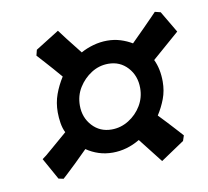

<svg xmlns="http://www.w3.org/2000/svg" viewBox="-56 -626 580 535"><g transform="rotate(-10 234.5 -358.0)"><path d="M99 -336Q99 -363 107.5 -386.5Q116 -410 130 -432Q107 -459 87.5 -480.5Q68 -502 68 -502L72 -518L139 -560Q143 -554 159 -533.5Q175 -513 194 -489Q210 -498 229.5 -503.5Q249 -509 269 -509Q289 -509 306.5 -503.5Q324 -498 339 -489Q358 -508 375 -525Q392 -542 403 -553.5Q414 -565 414 -565L430 -561L466 -500L389 -433Q402 -406 402 -370Q402 -344 393.5 -321.5Q385 -299 372 -279Q396 -254 415 -233Q434 -212 434 -212L429 -197L362 -152L308 -221Q271 -199 231 -199Q210 -199 191.5 -205Q173 -211 157 -222Q138 -203 121.5 -187Q105 -171 94 -161Q83 -151 83 -151L69 -154L35 -215Q43 -220 64 -238.5Q85 -257 110 -278Q104 -290 101.5 -305.5Q99 -321 99 -336ZM163 -344Q163 -310 184.5 -286.5Q206 -263 239 -263Q265 -263 287.5 -277Q310 -291 323.5 -313.5Q337 -336 337 -363Q337 -398 315.5 -421.5Q294 -445 261 -445Q235 -445 213 -431Q191 -417 177 -394.5Q163 -372 163 -344Z"/></g></svg>

Font: Alegreya SemiBold
Style: Italic
Weight: 600
Italic angle: -7°
Designer: Juan Pablo del Peral
Foundry: Huerta Tipografica
Version: Version 2.009